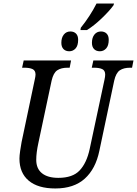

<svg xmlns="http://www.w3.org/2000/svg" viewBox="-20 -1056 775 1086"><path d="M90 -159Q90 -175 94 -203Q98 -231 102 -252L176 -603Q181 -625 181 -634Q181 -657 164.5 -665Q148 -673 117 -673H105L114 -714H382L374 -673H362Q326 -673 304 -658.5Q282 -644 272 -600L197 -247Q185 -192 185 -152Q185 -102 217.5 -76Q250 -50 310 -50Q391 -50 430.5 -92Q470 -134 487 -212L571 -605Q575 -623 575 -634Q575 -657 558.5 -665Q542 -673 511 -673H499L508 -714H735L727 -673H716Q680 -673 658 -658.5Q636 -644 626 -600L542 -203Q521 -101 459.5 -45.5Q398 10 293 10Q195 10 142.5 -34Q90 -78 90 -159ZM437 -899Q490 -965 526 -1036H625L622 -1026Q598 -993 555 -952Q512 -911 472 -886H435ZM327 -814Q327 -843 341 -860.5Q355 -878 378 -878Q398 -878 410 -866Q422 -854 422 -831Q422 -798 407.5 -782Q393 -766 372 -766Q351 -766 339 -778.5Q327 -791 327 -814ZM500 -814Q500 -843 514 -860.5Q528 -878 551 -878Q571 -878 583 -866Q595 -854 595 -831Q595 -798 580.5 -782Q566 -766 545 -766Q524 -766 512 -778.5Q500 -791 500 -814Z"/></svg>

Font: Noto Serif Narrow
Style: Italic
Weight: 400
Width: 4
Italic angle: -12°
Designer: Monotype Design Team
Foundry: Monotype Imaging Inc.
Version: Version 1.001